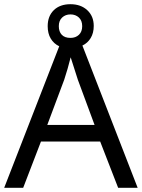

<svg xmlns="http://www.w3.org/2000/svg" viewBox="-20 -898 679 918"><path d="M428.2 -773.9Q428.2 -740.2 413.6 -716.1Q398.9 -691.9 374 -680.2L638.2 0H544.9L459 -221.2H175.8L90.8 0H0L263.2 -676.8Q237.3 -689 222.7 -713.4Q208 -737.8 208 -772.9Q208 -820.8 237.3 -849.4Q266.6 -877.9 316.9 -877.9Q366.7 -877.9 397.5 -849.1Q428.2 -820.3 428.2 -773.9ZM432.1 -300.8 352.1 -517.1 317.9 -624Q303.2 -565.4 287.1 -517.1L206.1 -300.8ZM373 -772.9Q373 -799.3 357.2 -814.2Q341.3 -829.1 316.9 -829.1Q293 -829.1 277.1 -814.2Q261.2 -799.3 261.2 -772.9Q261.2 -746.6 275.4 -731.7Q289.6 -716.8 316.9 -716.8Q341.8 -716.8 357.4 -731.7Q373 -746.6 373 -772.9Z"/></svg>

Font: Noto Sans Historic
Style: Regular
Weight: 400
Designer: Monotype Design Team
Foundry: Monotype Imaging Inc.
Version: Version 0.71 uh